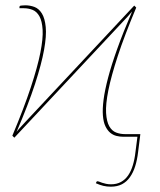

<svg xmlns="http://www.w3.org/2000/svg" viewBox="-20 -515 604 723"><path d="M497.5 0H444.5Q431.5 0 418.5 -3.2Q405.5 -6.5 395 -15.2Q384.5 -24 377 -39.5Q369.5 -55 367.5 -79.8Q365.5 -104.5 370 -139.5Q374.5 -174.5 387 -222.2Q399.5 -270 421.8 -332Q444 -394 477.5 -472Q468.5 -461 460 -451.8Q451.5 -442.5 442 -432.5L34 3.5L26.5 -4Q71 -110 96.2 -186.8Q121.5 -263.5 132 -316.8Q142.5 -370 140.5 -402.8Q138.5 -435.5 128.5 -453.5Q118.5 -471.5 102.8 -477.8Q87 -484 70 -484H53L54 -492Q54.5 -493.5 61.5 -494.2Q68.5 -495 75.5 -495Q93 -495 109.8 -488.8Q126.5 -482.5 137.8 -464.2Q149 -446 152.2 -413.2Q155.5 -380.5 146 -327.5Q136.5 -274.5 111.8 -198.5Q87 -122.5 42.5 -18.5Q51.5 -30 60 -39Q68.5 -48 77.5 -58L485.5 -494L493 -486.5Q448.5 -380.5 423.5 -304Q398.5 -227.5 388 -174.8Q377.5 -122 379.5 -89.5Q381.5 -57 391.5 -39.5Q401.5 -22 417.2 -16Q433 -10 450 -10H508.5L500 58Q496.5 87.5 489 111.2Q481.5 135 469.2 152.2Q457 169.5 439.2 178.8Q421.5 188 397 188Q382.5 188 369 184.8Q355.5 181.5 341 175L342.5 171.5Q343.5 168.5 345.2 168Q347 167.5 348 167.5Q349.5 167.5 353.8 169.2Q358 171 364.5 173.2Q371 175.5 379.5 177.2Q388 179 398 179Q419.5 179 435.5 170.2Q451.5 161.5 462.5 145.5Q473.5 129.5 480.2 107.2Q487 85 490 58Z"/></svg>

Font: Lato Hairline
Style: Italic
Weight: 100
Italic angle: -7°
Designer: Lukasz Dziedzic
Foundry: tyPoland Lukasz Dziedzic
Version: Version 2.007; 2014-02-27